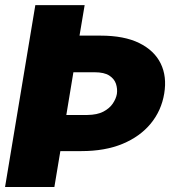

<svg xmlns="http://www.w3.org/2000/svg" viewBox="-29 -748 723 768"><path d="M112.3 -727.5H309.6L289.1 -605.5H373Q467.8 -605.5 528.1 -575.7Q588.4 -545.9 613.8 -493.9Q639.2 -441.9 627.9 -374Q616.7 -305.7 574 -253.7Q531.2 -201.7 461.2 -172.6Q391.1 -143.6 296.9 -143.6H212.4L188.5 0H-8.8ZM348.6 -459H264.6L236.3 -288.1H320.3Q359.9 -288.6 384.5 -301.5Q409.2 -314.5 422.1 -333.7Q435.1 -353 438.5 -372.1Q441.4 -392.1 435.1 -412.1Q428.7 -432.1 408.4 -445.6Q388.2 -459 348.6 -459Z"/></svg>

Font: Inter Tight Black
Style: Italic
Weight: 900
Italic angle: -9.39999°
Designer: Rasmus Andersson
Foundry: rsms
Version: Version 3.004; ttfautohint (v1.8.4.7-5d5b)